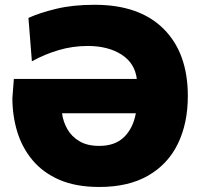

<svg xmlns="http://www.w3.org/2000/svg" viewBox="-20 -748 816 783"><path d="M385 14.5Q289.5 14.5 222.2 -14.8Q155 -44 112.5 -95Q70 -146 50.2 -211.2Q30.5 -276.5 30.5 -348L36.5 -426H538Q530 -490.5 475.5 -525.5Q421 -560.5 337.5 -560.5Q276 -560.5 218.8 -543.5Q161.5 -526.5 110 -498L96 -675Q141 -695.5 208.8 -712Q276.5 -728.5 366 -728.5Q549 -728.5 647.5 -630Q746 -531.5 746 -356.5Q746 -245.5 705.5 -162Q665 -78.5 584.5 -32Q504 14.5 385 14.5ZM384.5 -153Q449.5 -153 486.2 -189.2Q523 -225.5 534 -286H233Q237.5 -251.5 254.8 -221.2Q272 -191 304 -172Q336 -153 384.5 -153Z"/></svg>

Font: Heraclito ExtraBold
Style: Regular
Weight: 800
Designer: Kostas Bartsokas (font) & Cristiano Sobral (main changes)
Foundry: Kostas Bartsokas (font) & Cristiano Sobral (main changes)
Version: Version 1.00;July 8, 2020;FontCreator 13.0.0.2655 64-bit